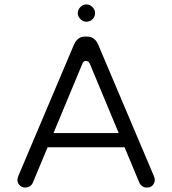

<svg xmlns="http://www.w3.org/2000/svg" viewBox="-20 -841 769 857"><path d="M404.3 -782.2Q404.3 -797.9 392.6 -809.6Q380.9 -821.3 365.2 -821.3Q349.6 -821.3 338.9 -809.6Q331.1 -801.8 329.1 -794.4Q327.1 -787.1 327.1 -780.8Q327.1 -774.4 330.1 -768.1Q333 -761.7 338.9 -755.9Q349.6 -744.1 365.7 -744.1Q381.8 -744.1 393.1 -755.4Q404.3 -766.6 404.3 -782.2ZM90.8 -3.9Q117.2 -3.9 127 -26.4L192.4 -183.6H536.1L601.6 -26.4Q606.4 -15.6 615.2 -9.8Q624 -3.9 633.8 -3.9Q643.6 -3.9 649.4 -5.9Q656.2 -8.8 661.1 -13.7Q670.9 -24.4 670.9 -39.1Q670.9 -43.9 667 -54.7L418 -642.6Q402.3 -677.7 369.1 -677.7H359.4Q326.2 -677.7 310.5 -642.6L61.5 -54.7Q57.6 -42 57.6 -39.1Q57.6 -24.4 67.4 -14.2Q77.1 -3.9 90.8 -3.9ZM218.8 -247.1 347.7 -556.6Q352.5 -569.3 364.3 -569.3Q376 -568.4 380.9 -556.6L509.8 -247.1Z"/></svg>

Font: FakePearl
Style: ExtraLight
Weight: 300
Version: Version 1.2